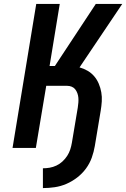

<svg xmlns="http://www.w3.org/2000/svg" viewBox="-20 -755 644 980"><path d="M199 205V104Q216 104 233.5 101Q251 98 268 90Q285 82 299 69Q313 56 323 40.5Q333 25 338.5 8Q344 -9 347 -27L377 -206Q379 -219 380 -231.5Q381 -244 380 -256Q379 -268 375 -279Q371 -290 364 -299Q357 -308 346 -312.5Q335 -317 322 -317H216L163 0H44L165 -735H285L233 -418H260L469 -735H604L386 -411Q408 -405 427.5 -393.5Q447 -382 461 -365.5Q475 -349 484 -328Q493 -307 497 -284Q501 -261 499.5 -237.5Q498 -214 494 -190L464 -10Q459 20 448.5 49.5Q438 79 419 105Q400 131 374 151Q348 171 319 183.5Q290 196 259.5 200.5Q229 205 199 205Z"/></svg>

Font: Iosevka Curly Extended
Style: Bold Italic
Weight: 700
Width: 7
Italic angle: -9°
Monospace: yes
Designer: Belleve Invis
Foundry: Belleve Invis
Version: Version 11.1.0; ttfautohint (v1.8.3)